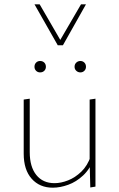

<svg xmlns="http://www.w3.org/2000/svg" viewBox="-20 -868 553 891"><path d="M225 3Q164 3 127 -38.5Q90 -80 90 -155V-406L118 -410V-162Q118 -94 148.5 -56Q179 -18 233 -18Q263 -18 296 -31Q329 -44 357.5 -71.5Q386 -99 401 -143L415 -131Q398 -84 366 -54Q334 -24 296.5 -10.5Q259 3 225 3ZM399 2 396 -115V-406L423 -410V-2ZM166 -532Q155 -532 147.5 -539.5Q140 -547 140 -558Q140 -570 147.5 -577.5Q155 -585 166 -585Q178 -585 185.5 -577.5Q193 -570 193 -558Q193 -547 185.5 -539.5Q178 -532 166 -532ZM353 -532Q342 -532 334 -539.5Q326 -547 326 -558Q326 -570 334 -577.5Q342 -585 353 -585Q364 -585 371.5 -577.5Q379 -570 379 -558Q379 -547 371.5 -539.5Q364 -532 353 -532ZM248 -658 254 -673 356 -848H379L272 -658ZM248 -658 140 -848H164L266 -672L272 -658Z"/></svg>

Font: Ysabeau Office Thin
Style: Regular
Weight: 250
Designer: Christian Thalmann (Catharsis Fonts)
Version: Version 2.001;gftools[0.9.30]; featfreeze: tnum,lnum,ss02